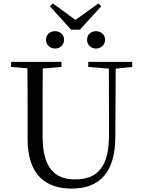

<svg xmlns="http://www.w3.org/2000/svg" viewBox="-20 -1091 837 1127"><path d="M303 -806C332 -806 356 -827 356 -857C356 -889 332 -908 303 -908C275 -908 250 -889 250 -857C250 -827 275 -806 303 -806ZM544 -806C571 -806 597 -827 597 -857C597 -889 571 -908 544 -908C515 -908 491 -889 491 -857C491 -827 515 -806 544 -806ZM290 -1071 273 -1054 397 -917H449L574 -1054L558 -1071L423 -974ZM498 -698 619 -688 620 -306C621 -114 556 -38 420 -38C302 -38 230 -105 230 -291V-391C230 -493 230 -591 231 -689L341 -698V-728H45V-698L141 -690C142 -591 142 -491 142 -391V-276C142 -66 246 16 401 16C567 16 656 -82 657 -286L659 -688L756 -698V-728H498Z"/></svg>

Font: Harano Aji Mincho
Style: Regular
Weight: 400
Foundry: Masamichi Hosoda
Version: HaranoAjiMincho-Regular version 20230610;ttx 4.39.4